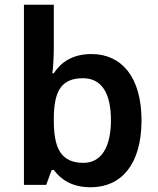

<svg xmlns="http://www.w3.org/2000/svg" viewBox="-20 -780 666 810"><path d="M207 -580V-760H81V0H175L198 -63H207C236 -24 282 10 363 10C491 10 577 -86 577 -272C577 -456 492 -552 366 -552C285 -552 236 -516 207 -471H201C204 -493 207 -537 207 -580ZM330 -450C406 -450 448 -391 448 -273C448 -157 406 -93 332 -93C236 -93 207 -156 207 -272V-283C208 -396 239 -450 330 -450Z"/></svg>

Font: Noto Sans Bengali UI SemiBold
Style: Regular
Weight: 600
Designer: Jelle Bosma - Monotype Design Team
Foundry: Monotype Imaging Inc.
Version: Version 2.003